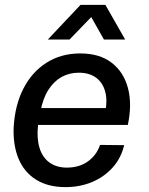

<svg xmlns="http://www.w3.org/2000/svg" viewBox="-20 -757 611 787"><path d="M248 10Q177 10 128 -20.5Q79 -51 56 -106.5Q33 -162 36 -235Q41 -325 75.5 -393Q110 -461 170 -499.5Q230 -538 309 -538Q388 -538 437.5 -500Q487 -462 504.5 -396Q522 -330 504 -245H136Q130 -192 141.5 -152.5Q153 -113 182 -91.5Q211 -70 254 -70Q305 -70 340.5 -95.5Q376 -121 390 -163L489 -162Q476 -108 441 -69.5Q406 -31 356.5 -10.5Q307 10 248 10ZM146 -301 135 -314H424L412 -301Q421 -348 410.5 -384Q400 -420 372.5 -439.5Q345 -459 303 -459Q264 -459 232.5 -441.5Q201 -424 178.5 -389Q156 -354 146 -301ZM176 -595 310 -737H412L493 -595H406L354 -687L265 -595Z"/></svg>

Font: Mona Sans ExtraLight Medium
Style: Italic
Weight: 500
Italic angle: -11.6951°
Version: Version 2.000